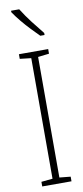

<svg xmlns="http://www.w3.org/2000/svg" viewBox="-104 -985 440 1021"><g transform="rotate(-10 116.0 -474.5)"><path d="M195 0H37V-25L98 -31V-682L37 -689V-714H195V-689L135 -682V-31L195 -25ZM80 -949Q105 -909 133.5 -872Q162 -835 189 -802V-791H166Q147 -810 122.5 -835.5Q98 -861 75 -889Q52 -917 36 -941V-949Z"/></g></svg>

Font: Noto Sans Devanagari ExtraCondensed ExtraLight
Style: Regular
Weight: 200
Width: 2
Designer: Jelle Bosma - Monotype Design Team
Foundry: Monotype Imaging Inc.
Version: Version 2.004; ttfautohint (v1.8.4.7-5d5b)